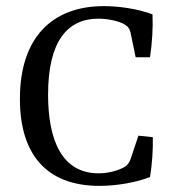

<svg xmlns="http://www.w3.org/2000/svg" viewBox="-20 -597 563 627"><path d="M305 10C364 10 427 -2 470 -19C477 -62 480 -110 479 -149L432 -154L407 -79C403 -67 398 -60 389 -53C367 -40 334 -31 302 -31C184 -31 137 -136 137 -288C137 -462 200 -536 301 -536C336 -536 371 -527 387 -517C398 -511 403 -503 406 -492L423 -410H470C477 -458 480 -508 478 -550C428 -569 366 -577 319 -577C152 -577 45 -476 45 -274C45 -96 129 10 305 10Z"/></svg>

Font: Yrsa
Style: Regular
Weight: 400
Designer: Anna Giedrys (Yrsa+Rasa design), David Brezina (Yrsa art-direction, Rasa art-direction, design)
Foundry: Rosetta Type Foundry
Version: Version 1.001;PS 1.1;hotconv 1.0.88;makeotf.lib2.5.647800